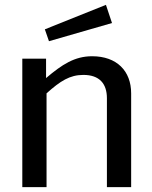

<svg xmlns="http://www.w3.org/2000/svg" viewBox="-20 -772 627 792"><path d="M72 0H172V-387C229 -438 268 -463 324 -463C390 -463 421 -427 421 -367V0H521V-387C521 -479 462 -540 360 -540C288 -540 236 -506 170 -450V-530H72ZM417 -752 165 -651 182 -602 442 -677Z"/></svg>

Font: Bisquit Text
Style: Regular
Weight: 400
Version: Version 1.004;Glyphs 3.2.3 (3260)